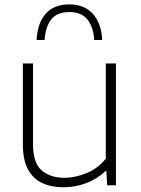

<svg xmlns="http://www.w3.org/2000/svg" viewBox="-20 -822 624 852"><path d="M261.5 9Q208.5 9 168 -9.5Q127.5 -28 104.5 -69.8Q81.5 -111.5 81.5 -180.5V-540.5H126.5V-181.5Q126.5 -98.5 165.2 -65.8Q204 -33 266 -33Q312 -33 362 -52.8Q412 -72.5 449.5 -117.5V-540.5H494.5V0H455.5L452 -62.5H448Q410 -27 361.8 -9Q313.5 9 261.5 9ZM142.5 -644.5Q145.5 -717.5 182 -760Q218.5 -802.5 287 -802.5Q355.5 -802.5 393 -759.5Q430.5 -716.5 433.5 -644.5H398Q394.5 -702.5 367.8 -735.5Q341 -768.5 287 -768.5Q233 -768.5 207.2 -735.5Q181.5 -702.5 178 -644.5Z"/></svg>

Font: Encode Sans Semi Expanded ExtraLight
Style: Regular
Weight: 200
Width: 6
Designer: Multiple Designers
Foundry: Impallari Type
Version: Version 3.000; ttfautohint (v1.8.3) -l 8 -r 50 -G 200 -x 14 